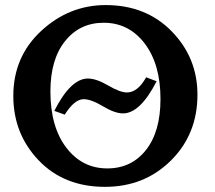

<svg xmlns="http://www.w3.org/2000/svg" viewBox="-20 -723 844 753"><path d="M391.6 9.8Q231 9.8 131.6 -94.2Q32.2 -198.2 32.2 -346.7Q32.2 -500.5 141.6 -601.8Q251 -703.1 394.5 -703.1Q552.7 -703.1 653.6 -599.9Q754.4 -496.6 754.4 -351.6Q754.4 -196.8 650.4 -93.5Q546.4 9.8 391.6 9.8ZM400.9 -62.5Q495.6 -62.5 552.5 -134.8Q609.4 -207 609.4 -334.5Q609.4 -471.2 547.4 -552.5Q485.4 -633.8 386.7 -633.8Q293 -633.8 235.4 -562Q177.7 -490.2 177.7 -364.3Q177.7 -225.6 240 -144Q302.2 -62.5 400.9 -62.5ZM233.9 -273.4 192.9 -288.1Q257.3 -415 324.7 -415Q357.9 -415 404.3 -387.7Q450.7 -360.4 478 -360.4Q520 -360.4 553.2 -419.9L594.2 -404.3Q529.8 -278.3 462.4 -278.3Q430.2 -278.3 383.8 -306.2Q337.4 -334 308.1 -334Q272 -334 233.9 -273.4Z"/></svg>

Font: Kelvinch
Style: Bold
Weight: 700
Designer: Paul James Miller
Foundry: High-Logic / Made with FontCreator
Version: Version 3.501;March 28, 2021;FontCreator 13.0.0.2683 64-bit